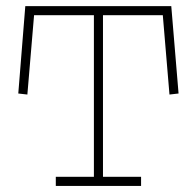

<svg xmlns="http://www.w3.org/2000/svg" viewBox="-20 -610 640 630"><path d="M69.8 -299.8 91.8 -560.1H288.1V-29.8H163.1V0H442.9V-29.8H317.9V-560.1H514.2L536.1 -299.8L565.9 -303.2L542 -589.8H63L40 -303.2Z"/></svg>

Font: Compagnon Light
Style: Regular
Weight: 400
Designer: Juliette Duhe, Lea Pradine
Foundry: Velvetyne Type Foundry
Version: Version 1.000;PS 001.000;hotconv 1.0.88;makeotf.lib2.5.64775